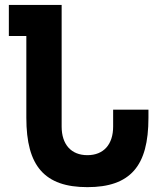

<svg xmlns="http://www.w3.org/2000/svg" viewBox="-20 -749 642 783"><path d="M336.4 14.2C423.8 14.2 485.8 -7.3 526.4 -53.2C566.9 -99.1 585.4 -169.4 585.4 -269V-301.8H441.4V-232.9C441.4 -160.2 402.8 -116.2 336.4 -116.2C270 -116.2 231.4 -160.2 231.4 -232.9V-729H16.1V-602.1H87.4V-269C87.4 -169.4 106 -99.1 146.5 -53.2C187 -7.3 249 14.2 336.4 14.2Z"/></svg>

Font: Hack
Style: Bold
Weight: 700
Monospace: yes
Designer: Christopher Simpkins
Foundry: Christopher Simpkins
Version: Version 2.010